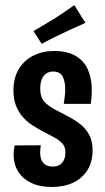

<svg xmlns="http://www.w3.org/2000/svg" viewBox="-20 -736 419 766"><path d="M185.8 10Q137.6 10 103.7 -6.7Q69.8 -23.4 52 -52.6Q34.2 -81.8 34.2 -119.4Q34.2 -128.6 35.4 -137.6Q36.6 -146.6 38.4 -155.8L142.8 -156.4Q141.8 -149.4 141 -142.2Q140.2 -135 140.2 -128.2Q140.2 -111.4 145.1 -98.9Q150 -86.4 161 -79Q172 -71.6 191 -71.6Q207.8 -71.6 218.8 -78.7Q229.8 -85.8 235.4 -98.8Q241 -111.8 241 -128.8Q241 -150 228.8 -163.4Q216.6 -176.8 196.1 -188Q175.6 -199.2 149.8 -212.4Q128.8 -223.4 107.9 -237.2Q87 -251 70.4 -269.9Q53.8 -288.8 43.7 -314.6Q33.6 -340.4 33.6 -374.4Q33.6 -425.4 55.1 -460.7Q76.6 -496 113.5 -514.3Q150.4 -532.6 195.4 -532.6Q248.2 -532.6 281.5 -513.2Q314.8 -493.8 330.5 -458.6Q346.2 -423.4 346.2 -376.4Q346.2 -368.4 345.7 -359.2Q345.2 -350 344.3 -340.8Q343.4 -331.6 342 -321.6H234.4Q236.8 -337.4 238.5 -352Q240.2 -366.6 240.2 -380Q240.2 -411.4 229.7 -431Q219.2 -450.6 191.8 -450.6Q177 -450.6 165.3 -443.2Q153.6 -435.8 147.1 -420.8Q140.6 -405.8 140.6 -382.6Q140.6 -361 146.7 -346.6Q152.8 -332.2 165.2 -321.8Q177.6 -311.4 195.2 -301.2Q219.2 -288.2 246 -274.6Q272.8 -261 296.4 -243.6Q320 -226.2 334.7 -200.5Q349.4 -174.8 349.4 -136.8Q349.4 -90.2 328.9 -57.4Q308.4 -24.6 271.9 -7.3Q235.4 10 185.8 10ZM146.4 -561 113.6 -612.2Q126.4 -619.4 139.6 -627.3Q152.8 -635.2 166.5 -643.3Q180.2 -651.4 193.8 -659.6Q208 -668.8 221.9 -677.9Q235.8 -687 249.7 -696.7Q263.6 -706.4 276.4 -715.6L320.8 -644.8Q305 -637.6 289.3 -630.5Q273.6 -623.4 258.5 -616.8Q243.4 -610.2 228.8 -602.6Q214.8 -596 200.7 -589.1Q186.6 -582.2 173.2 -575.3Q159.8 -568.4 146.4 -561Z"/></svg>

Font: Truculenta
Style: Regular
Weight: 400
Designer: Ivan Castro, Eva Sanz & Omnibus-Type Team
Foundry: Omnibus-Type
Version: Version 1.002